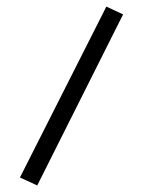

<svg xmlns="http://www.w3.org/2000/svg" viewBox="-20 -358 466 587"><path d="M41 184.6 93.8 209 356.4 -314 305.2 -337.9Z"/></svg>

Font: Vazirmatn Light
Style: Regular
Weight: 300
Designer: Saber Rastikerdar
Foundry: Saber Rastikerdar
Version: Version 33.003